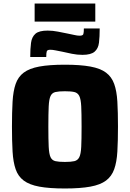

<svg xmlns="http://www.w3.org/2000/svg" viewBox="-20 -1064 739 1092"><path d="M349 8Q260 8 203.5 -2.5Q147 -13 115 -37Q83 -61 69 -101.5Q55 -142 51.5 -202Q48 -262 48 -344Q48 -426 51.5 -486Q55 -546 69 -586.5Q83 -627 115 -651Q147 -675 203.5 -685.5Q260 -696 349 -696Q437 -696 494 -685.5Q551 -675 583 -651Q615 -627 629.5 -586.5Q644 -546 647.5 -486Q651 -426 651 -344Q651 -262 647.5 -202Q644 -142 629.5 -101.5Q615 -61 583 -37Q551 -13 494 -2.5Q437 8 349 8ZM349 -143Q384 -143 403 -147.5Q422 -152 431 -170Q440 -188 442 -229Q444 -270 444 -344Q444 -418 442 -459Q440 -500 431 -518Q422 -536 403 -540.5Q384 -545 349 -545Q314 -545 295 -540.5Q276 -536 267.5 -518Q259 -500 257 -459Q255 -418 255 -344Q255 -270 257 -229Q259 -188 267.5 -170Q276 -152 295 -147.5Q314 -143 349 -143ZM152 -740Q152 -787 156.5 -820.5Q161 -854 181.5 -872Q202 -890 251 -890Q280 -890 310 -884Q340 -878 365 -873Q386 -869 403 -865Q420 -861 433 -861Q451 -861 454 -870Q457 -879 457 -902H547Q547 -855 543 -821.5Q539 -788 518 -770Q497 -752 449 -752Q419 -752 389.5 -758Q360 -764 334 -770Q313 -774 296 -777.5Q279 -781 266 -781Q249 -781 246 -772Q243 -763 243 -740ZM177 -941V-1044H522V-941Z"/></svg>

Font: Saira ExtraBold
Style: Regular
Weight: 800
Designer: Hector Gatti with collaboration of the Omnibus-Type team
Foundry: Omnibus-Type
Version: Version 1.100; ttfautohint (v1.8.3)